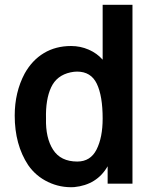

<svg xmlns="http://www.w3.org/2000/svg" viewBox="-20 -770 648 805"><path d="M535.4 -750V0H431.3V-72.9Q386.5 5.2 290.6 14.6Q233.3 17.7 181.8 -6.8Q130.2 -31.3 97.9 -78.1Q41.7 -163.5 41.7 -285.4Q41.7 -383.3 83.3 -461.5Q114.6 -517.7 164.1 -547.4Q213.5 -577.1 278.1 -577.1Q316.7 -577.1 351.6 -562Q386.5 -546.9 410.4 -519.8V-750ZM410.4 -272.9Q410.4 -367.7 385.9 -418.8Q361.5 -469.8 303.1 -469.8Q290.6 -469.8 276 -466.7Q217.7 -454.2 194.3 -403.6Q170.8 -353.1 172.9 -272.9Q170.8 -191.7 202.6 -142.2Q234.4 -92.7 304.2 -92.7Q359.4 -92.7 384.9 -143.2Q410.4 -193.8 410.4 -272.9Z"/></svg>

Font: Vladivostok Bold
Style: Regular
Weight: 700
Width: 4
Designer: Michael Sharanda
Foundry: Michael Sharanda
Version: Version 1.005